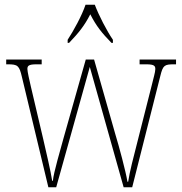

<svg xmlns="http://www.w3.org/2000/svg" viewBox="-20 -786 762 806"><path d="M264 -619V-606H270C310 -648 334 -677 359 -726C384 -677 407 -648 448 -606H454V-619C428 -657 395 -721 378 -766H339C324 -721 289 -657 264 -619ZM72 -463 183 0H216L357 -505L499 0H535L653 -467C664 -512 670 -516 711 -516H719V-536H566V-516H594C628 -516 632 -509 632 -496C632 -483 624 -458 617 -428L561 -207C540 -125 524 -64 518 -23H515C508 -67 479 -174 464 -223L375 -536H340L247 -207C234 -158 205 -62 202 -27H199C194 -63 172 -156 161 -204L109 -425C104 -446 95 -486 95 -496C95 -509 99 -516 133 -516H155V-536H6V-516H13C54 -516 61 -511 72 -463Z"/></svg>

Font: Noto Serif Georgian Condensed Thin
Style: Regular
Weight: 100
Width: 3
Designer: Monotype Design Team, Akaki Razmadze
Foundry: Google LLC
Version: Version 2.003